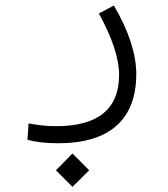

<svg xmlns="http://www.w3.org/2000/svg" viewBox="-20 -310 626 714"><path d="M197.8 222.7C387.7 222.7 486.8 133.8 486.8 -34.7C486.8 -108.9 458.5 -196.3 403.3 -289.6L347.7 -259.8C398.4 -168 422.9 -91.3 422.9 -31.2C422.9 96.2 342.8 159.2 189.9 159.2C147.9 159.2 123 155.3 86.4 148.9L82 210C116.2 218.8 152.3 222.7 197.8 222.7ZM249.5 384.8 311.5 323.2 249.5 260.7 188 323.2Z"/></svg>

Font: Cascadia Code Light
Style: Regular
Weight: 300
Monospace: yes
Designer: Aaron Bell
Foundry: Saja Typeworks
Version: Version 2404.023